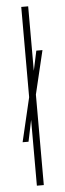

<svg xmlns="http://www.w3.org/2000/svg" viewBox="-56 -828 290 856"><g transform="rotate(-5 89.0 -400.0)"><path d="M27 -198.5 73.5 -396V-800H104.5V-511.5L123.5 -600H151L104.5 -405V0H73.5V-294.5L53.5 -198.5Z"/></g></svg>

Font: Big Shoulders Stencil Display Thin ExtraLight
Style: Regular
Weight: 250
Version: Version 2.001